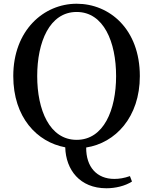

<svg xmlns="http://www.w3.org/2000/svg" viewBox="-20 -775 819 1027"><path d="M179 -368C179 -550 245 -711 390 -711C535 -711 601 -550 601 -368C601 -187 535 -27 390 -27C245 -27 179 -187 179 -368ZM675 167C643 178 618 182 591 182C499 182 440 119 441 14C597 -10 728 -148 728 -368C728 -619 566 -755 390 -755C214 -755 51 -613 51 -368C51 -147 178 -15 329 13C332 133 407 232 549 232C597 232 649 220 686 196Z"/></svg>

Font: Source Han Serif CN SemiBold
Style: Regular
Weight: 600
Designer: Ryoko NISHIZUKA 西塚涼子 (kana & ideographs); Frank Grießhammer (Latin, Greek & Cyrillic); Wenlong ZHANG 张文龙 (bopomofo); San
Foundry: Adobe Systems Incorporated
Version: Version 1.000;PS 1;hotconv 16.6.53;makeotf.lib2.5.65590